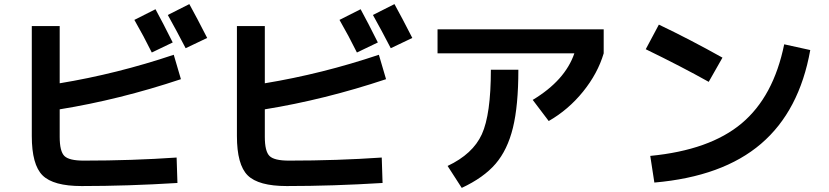

<svg xmlns="http://www.w3.org/2000/svg" viewBox="-20 -870 4040 936"><path d="M822 -663 720 -614Q681 -693 635 -773L738 -825Q773 -761 822 -663ZM990 -685 885 -635Q840 -722 798 -797L903 -850Q939 -785 990 -685ZM135 -743H271V-464Q550 -510 827 -603L862 -484Q562 -384 271 -337V-203Q271 -132 294 -109.5Q317 -87 388 -87Q624 -87 841 -102L845 22Q602 37 378 37Q240 37 187.5 -15Q135 -67 135 -207Z M1822 -663 1720 -614Q1681 -693 1635 -773L1738 -825Q1773 -761 1822 -663ZM1990 -685 1885 -635Q1840 -722 1798 -797L1903 -850Q1939 -785 1990 -685ZM1135 -743H1271V-464Q1550 -510 1827 -603L1862 -484Q1562 -384 1271 -337V-203Q1271 -132 1294 -109.5Q1317 -87 1388 -87Q1624 -87 1841 -102L1845 22Q1602 37 1378 37Q1240 37 1187.5 -15Q1135 -67 1135 -207Z M2113 -610V-727H2923V-610Q2894 -512 2822.5 -423.5Q2751 -335 2655 -280L2577 -383Q2735 -478 2780 -610ZM2373 -530H2507Q2507 -355 2480.5 -247Q2454 -139 2396 -71.5Q2338 -4 2231 46L2162 -61Q2285 -119 2329 -215.5Q2373 -312 2373 -530Z M3128 -630 3192 -750Q3343 -678 3502 -589L3435 -471Q3301 -546 3128 -630ZM3803 -654 3930 -626Q3877 -329 3690 -169Q3503 -9 3170 20L3150 -110Q3440 -138 3595.5 -268.5Q3751 -399 3803 -654Z"/></svg>

Font: Mplus 1p Bold
Style: Bold
Weight: 700
Version: Version 1.061